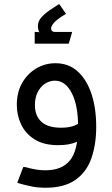

<svg xmlns="http://www.w3.org/2000/svg" viewBox="-20 -682 526 902"><path d="M254 0Q185 0 142 -27.5Q99 -55 79 -98Q59 -141 59 -189Q59 -248 83.5 -291.5Q108 -335 149.5 -360Q191 -385 240 -385Q303 -385 345.5 -346Q388 -307 410 -240Q432 -173 432 -86H347Q347 -187 317 -245Q287 -303 238 -303Q214 -303 192.5 -289.5Q171 -276 157.5 -250Q144 -224 144 -188Q144 -138 174.5 -110Q205 -82 267 -82Q303 -82 327.5 -91Q352 -100 368 -118L399 -58Q377 -32 342 -16Q307 0 254 0ZM194 200Q158 200 126.5 193.5Q95 187 61 177L89 103H99Q128 111 149.5 114.5Q171 118 193 118Q272 118 309.5 70.5Q347 23 347 -86H432Q432 -4 409.5 61Q387 126 334.5 163Q282 200 194 200ZM173 -516Q158 -537 158 -558Q158 -582 174 -600Q190 -618 212.5 -633.5Q235 -649 256 -662H259L290 -617Q248 -592 234 -575.5Q220 -559 220 -549Q220 -541 224.5 -536.5Q229 -532 237 -532ZM143 -477V-532H146Q158 -532 167 -530Q176 -528 176 -528L191 -532H318V-528L303 -477Z"/></svg>

Font: Fustat Medium
Style: Regular
Weight: 500
Designer: Mohamed Gaber, Khaled Hosny, Laura Garcia Mut
Foundry: Kief Type Foundry, Alif Type Foundry, Hard Type Foundry
Version: Version 1.007